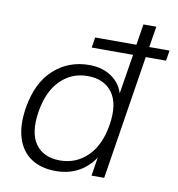

<svg xmlns="http://www.w3.org/2000/svg" viewBox="-83 -811 830 895"><g transform="rotate(10 332.5 -364.0)"><path d="M239 8Q170 8 123 -23Q76 -54 57 -114.5Q38 -175 52 -260Q72 -380 141.5 -443Q211 -506 309 -506Q377 -506 422.5 -470.5Q468 -435 477 -373L467 -377L501 -588H305L313 -637H508L524 -736H585L569 -637H665L657 -588H561L468 0H408L428 -126L442 -125Q415 -63 363 -27.5Q311 8 239 8ZM251 -44Q326 -44 380 -96.5Q434 -149 450 -248Q466 -348 427.5 -401Q389 -454 310 -454Q235 -454 182 -401.5Q129 -349 113 -250Q97 -149 134.5 -96.5Q172 -44 251 -44Z"/></g></svg>

Font: Mulish ExtraLight Light
Style: Italic
Weight: 300
Italic angle: -9°
Version: Version 3.603